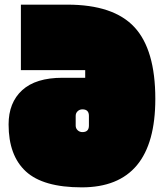

<svg xmlns="http://www.w3.org/2000/svg" viewBox="-20 -798 709 827"><path d="M332 9Q166 9 91.5 -59.5Q17 -128 17 -262Q17 -356 75.5 -409.5Q134 -463 249 -463H347V-496H70V-778H270Q469 -778 559 -681Q649 -584 649 -372Q649 9 332 9ZM306 -299V-257Q306 -245 314.5 -237Q323 -229 335 -229Q363 -229 363 -257V-299Q363 -327 335 -327Q323 -327 314.5 -319Q306 -311 306 -299Z"/></svg>

Font: Erica One
Style: Regular
Weight: 400
Designer: Miguel Hernandez
Foundry: Miguel Hernandez
Version: Version 1.003